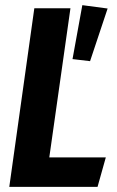

<svg xmlns="http://www.w3.org/2000/svg" viewBox="-20 -724 453 744"><path d="M171 -114H390L358 0H16L113 -692H253ZM397 -691 329 -487 261 -495 299 -704Z"/></svg>

Font: Fira Sans Compressed SemiBold
Style: Italic
Weight: 600
Width: 1
Italic angle: -8°
Designer: bBox Type GmbH & Carrois Corporate GbR & Edenspiekermann AG
Foundry: bBox Type GmbH & Carrois Corporate GbR & Edenspiekermann AG
Version: Version 4.301